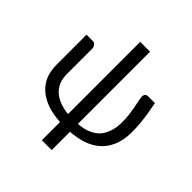

<svg xmlns="http://www.w3.org/2000/svg" viewBox="-230 -885 1225 1225"><g transform="rotate(45 382.0 -273.0)"><path d="M680.7 -506.8Q686.5 -474.6 691.4 -446.3Q697.3 -418 700.2 -388.7Q704.1 -361.3 706.1 -332Q708 -302.7 708 -271.5Q708 -197.3 684.6 -145.5Q662.1 -94.7 623 -61.5Q585 -30.3 534.2 -13.7Q483.4 2 426.8 5.9Q426.8 60.5 426.8 170.9Q404.3 170.9 337.9 170.9Q337.9 129.9 337.9 6.8Q269.5 2.9 218.8 -15.6Q167 -34.2 132.8 -65.4Q97.7 -96.7 80.1 -139.6Q63.5 -183.6 63.5 -238.3Q63.5 -305.7 63.5 -442.4Q63.5 -458 63.5 -506.8Q78.1 -506.8 124 -506.8Q129.9 -506.8 134.8 -502.9Q139.6 -499 143.6 -494.1Q147.5 -489.3 149.4 -483.4Q152.3 -476.6 152.3 -471.7Q152.3 -393.6 152.3 -238.3Q152.3 -199.2 165 -169.9Q177.7 -139.6 202.1 -117.2Q225.6 -95.7 260.7 -83Q294.9 -69.3 337.9 -65.4Q337.9 -282.2 337.9 -716.8Q360.4 -716.8 426.8 -716.8Q426.8 -553.7 426.8 -65.4Q466.8 -68.4 502 -80.1Q537.1 -92.8 563.5 -116.2Q588.9 -140.6 603.5 -178.7Q619.1 -216.8 619.1 -271.5Q619.1 -306.6 616.2 -334Q612.3 -362.3 608.4 -385.7Q603.5 -409.2 599.6 -430.7Q594.7 -452.1 591.8 -475.6Q591.8 -492.2 599.6 -499Q607.4 -506.8 617.2 -506.8Q637.7 -506.8 680.7 -506.8Z"/></g></svg>

Font: Lato
Style: Regular
Weight: 400
Designer: Lukasz Dziedzic with Adam Twardoch and Botio Nikoltchev
Version: Version 2.015; 2015-08-06; http://www.latofonts.com/